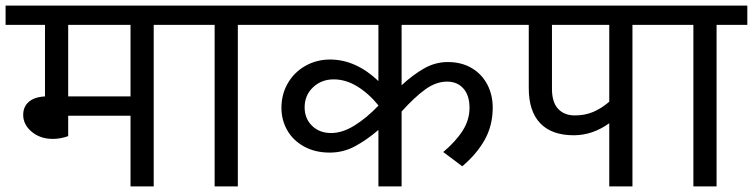

<svg xmlns="http://www.w3.org/2000/svg" viewBox="-40 -667 2694 687"><path d="M619 -578H510V0H427V-253H204V-180Q177 -170 149 -170Q104 -170 73.5 -195.5Q43 -221 43 -256Q43 -285 63 -302.5Q83 -320 121 -322V-578H-20V-647H619ZM427 -578H204V-322H427Z M921 -578H811V0H728V-578H599V-647H921Z M1397 -578V-362Q1438 -400 1478 -422.5Q1518 -445 1562 -445Q1612 -445 1648.5 -423Q1685 -401 1704 -364Q1723 -327 1723 -282Q1723 -218 1694.5 -167Q1666 -116 1614 -72L1546 -123Q1591 -161 1615.5 -199.5Q1640 -238 1640 -281Q1640 -326 1618 -350.5Q1596 -375 1560 -375Q1520 -375 1481.5 -347Q1443 -319 1397 -268V0H1314V-202Q1272 -166 1230 -143.5Q1188 -121 1140 -121Q1087 -121 1047.5 -143Q1008 -165 987.5 -201.5Q967 -238 967 -281Q967 -330 990 -369.5Q1013 -409 1053 -431.5Q1093 -454 1141 -454Q1233 -454 1314 -377V-578H901V-647H1765V-578ZM1314 -289V-290Q1279 -333 1238 -358Q1197 -383 1154 -383Q1110 -383 1080 -354.5Q1050 -326 1050 -283Q1050 -243 1076.5 -217Q1103 -191 1145 -191Q1185 -191 1228.5 -218Q1272 -245 1314 -289Z M2332 -578H2223V0H2140V-226Q2080 -183 2013 -183Q1934 -183 1893 -226Q1852 -269 1852 -351V-578H1745V-647H2332ZM2140 -578H1935V-349Q1935 -301 1957 -277.5Q1979 -254 2017 -254Q2053 -254 2082.5 -266.5Q2112 -279 2140 -303Z M2634 -578H2524V0H2441V-578H2312V-647H2634Z"/></svg>

Font: Martel Sans
Style: Regular
Weight: 400
Designer: Dan Reynolds and Mathieu Réguer
Foundry: Dan Reynolds and Mathieu Réguer
Version: Version 1.002; ttfautohint (v1.1) -l 5 -r 5 -G 72 -x 0 -D la